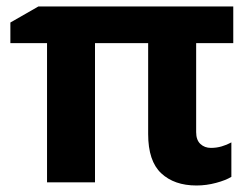

<svg xmlns="http://www.w3.org/2000/svg" viewBox="-20 -566 779 596"><path d="M634.8 -106.9Q652.3 -106.9 668.2 -111.6Q684.1 -116.2 698.2 -124V-17.1Q680.7 -6.3 650.6 1.7Q620.6 9.8 589.8 9.8Q521 9.8 480.5 -28.1Q439.9 -65.9 439.9 -149.9V-432.1H274.9V0H126V-432.1H12.2V-496.1L99.1 -545.9H704.1V-432.1H588.9V-155.8Q588.9 -131.3 602.1 -119.1Q615.2 -106.9 634.8 -106.9Z"/></svg>

Font: Open Sans
Style: Bold
Weight: 700
Designer: Monotype Design Team
Foundry: Monotype Imaging Inc.
Version: Version 3.000; ttfautohint (v1.8.4)